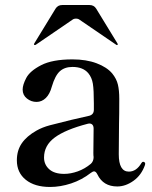

<svg xmlns="http://www.w3.org/2000/svg" viewBox="-20 -729 603 763"><path d="M557 -78 556 -73Q542 -33 510.5 -10.5Q479 12 446 12Q390 12 367 -36Q361 -48 354 -48Q349 -48 341 -42Q305 -14 262.5 0Q220 14 179 14Q118 14 82.5 -14.5Q47 -43 47 -92Q47 -131 66.5 -159.5Q86 -188 125 -210Q148 -223 177.5 -231Q207 -239 265 -253Q311 -263 335 -269Q353 -274 353 -293V-318Q353 -372 349 -396.5Q345 -421 331 -438Q310 -463 268 -463Q237 -463 218 -446Q199 -429 186 -385Q178 -355 162 -339.5Q146 -324 125 -324Q104 -324 87 -337.5Q70 -351 70 -373Q70 -392 84.5 -419.5Q99 -447 143.5 -470Q188 -493 268 -493Q323 -493 364 -477.5Q405 -462 426 -437Q443 -416 448.5 -393Q454 -370 454 -336Q454 -273 453 -236L452 -116Q452 -47 492 -47Q522 -47 542 -81Q545 -86 549 -86Q552 -86 554.5 -84Q557 -82 557 -78ZM341 -78Q352 -88 352 -105Q351 -110 351 -121L352 -218Q352 -230 345.5 -235Q339 -240 328 -237Q240 -214 197.5 -182.5Q155 -151 155 -103Q155 -75 175.5 -56.5Q196 -38 235 -38Q261 -38 289 -48Q317 -58 341 -78ZM115 -553 116 -556 201 -695Q210 -709 227 -709H336Q353 -709 362 -695L447 -556L448 -553Q448 -550 445 -550Q443 -550 442 -551L297 -650Q291 -655 282 -655Q273 -655 267 -650L122 -551L119 -550Q115 -550 115 -553Z"/></svg>

Font: Shippori Mincho B1 SemiBold
Style: Regular
Weight: 600
Designer: FONTDASU
Foundry: FONTDASU / Google Inc. / but / Adobe
Version: Version 3.110; ttfautohint (v1.8.3)